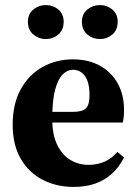

<svg xmlns="http://www.w3.org/2000/svg" viewBox="-20 -722 541 757"><path d="M271 15Q202 15 147.5 -13.5Q93 -42 61.5 -96.5Q30 -151 30 -230Q30 -313 62 -370.5Q94 -428 148 -458Q202 -488 267 -488Q330 -488 375.5 -462Q421 -436 445 -391.5Q469 -347 469 -290Q469 -274 468 -263Q467 -252 464 -239H92V-281H267Q306 -281 319.5 -295.5Q333 -310 333 -346Q333 -382 324.5 -404Q316 -426 301 -436.5Q286 -447 268 -447Q246 -447 227.5 -429Q209 -411 197.5 -369Q186 -327 186 -253Q186 -192 205 -152Q224 -112 256.5 -92Q289 -72 329 -72Q365 -72 393 -85Q421 -98 443 -123L469 -101Q449 -62 420.5 -36.5Q392 -11 355 2Q318 15 271 15ZM160 -568Q133 -568 111.5 -586Q90 -604 90 -636Q90 -667 111.5 -684.5Q133 -702 160 -702Q189 -702 210 -684.5Q231 -667 231 -636Q231 -604 210 -586Q189 -568 160 -568ZM374 -568Q346 -568 324.5 -586Q303 -604 303 -636Q303 -667 324.5 -684.5Q346 -702 374 -702Q402 -702 423 -684.5Q444 -667 444 -636Q444 -604 423 -586Q402 -568 374 -568Z"/></svg>

Font: Source Serif 4 36pt
Style: Bold
Weight: 700
Designer: Frank Grießhammer
Foundry: Adobe Systems Incorporated
Version: Version 4.004;hotconv 1.0.116;makeotfexe 2.5.65601